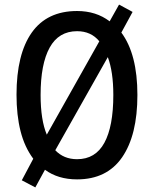

<svg xmlns="http://www.w3.org/2000/svg" viewBox="-20 -772 671 837"><path d="M579 -358Q579 -183 512.5 -86.5Q446 10 316 10Q233 10 176 -32L134 45L75 14L125 -80Q87 -131 69.5 -200.5Q52 -270 52 -359Q52 -536 118.5 -630Q185 -724 316 -724Q399 -724 458 -679L499 -752L558 -720L509 -630Q579 -536 579 -358ZM157 -358Q157 -249 184 -185L413 -592Q377 -636 316 -636Q236 -636 196.5 -564.5Q157 -493 157 -358ZM474 -358Q474 -459 450 -523L221 -117Q258 -78 316 -78Q396 -78 435 -149.5Q474 -221 474 -358Z"/></svg>

Font: Noto Sans Telugu Condensed Medium
Style: Regular
Weight: 500
Width: 3
Designer: Jelle Bosma - Monotype Design Team
Foundry: Monotype Imaging Inc.
Version: Version 2.005; ttfautohint (v1.8.4.7-5d5b)